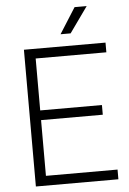

<svg xmlns="http://www.w3.org/2000/svg" viewBox="-62 -990 696 1035"><g transform="rotate(-5 286.0 -472.5)"><path d="M89.5 0V-740H531V-687.5H148.5V-52.5H536V0ZM128.5 -354V-406.5H482.5V-354ZM293.5 -806 381.5 -945H447L348 -806Z"/></g></svg>

Font: Encode Sans SC Light
Style: Regular
Weight: 300
Version: Version 3.002